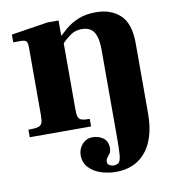

<svg xmlns="http://www.w3.org/2000/svg" viewBox="-79 -549 728 829"><g transform="rotate(-10 285.0 -135.0)"><path d="M362 212Q331 212 299 202Q267 192 246 170Q225 148 225 115Q225 88 243 67.5Q261 47 289 47Q314 47 334 60.5Q354 74 355 104Q355 120 349 129Q343 138 337 145Q331 152 331 163Q331 173 340.5 178Q350 183 357 183Q374 183 381.5 174.5Q389 166 391 141Q393 116 393 67V-318Q393 -356 385 -379Q377 -402 361.5 -411.5Q346 -421 324 -421Q296 -421 275.5 -407Q255 -393 226 -364L221 -395Q238 -414 261.5 -434Q285 -454 317.5 -468Q350 -482 396 -482Q463 -482 503 -444Q543 -406 543 -321V-12Q543 55 523 105.5Q503 156 462.5 184Q422 212 362 212ZM22 0V-33Q50 -33 63.5 -36.5Q77 -40 81.5 -50.5Q86 -61 86 -83V-381Q86 -402 80.5 -409Q75 -416 57 -416H23V-450L184 -475H232V-409H237V-82Q237 -61 241 -50.5Q245 -40 256.5 -36.5Q268 -33 291 -33V0Z"/></g></svg>

Font: Frank Ruhl Libre ExtraBold
Style: Regular
Weight: 800
Designer: Yanek Iontef
Foundry: Fontef
Version: Version 6.003;gftools[0.9.30]